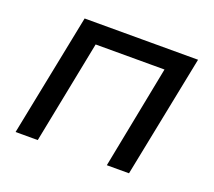

<svg xmlns="http://www.w3.org/2000/svg" viewBox="-96 -655 869 781"><g transform="rotate(20 338.5 -265.0)"><path d="M40 0 146 -530H637L531 0H435L527 -470L545 -446H200L229 -470L136 0Z"/></g></svg>

Font: MOST Montserrat Medium
Style: Italic
Weight: 500
Italic angle: -11.3°
Designer: Julieta Ulanovsky
Foundry: Julieta Ulanovsky
Version: Version 8.000;March 11, 2024;FontCreator 15.0.0.2926 64-bit